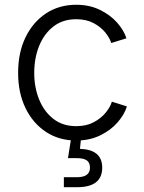

<svg xmlns="http://www.w3.org/2000/svg" viewBox="-20 -573 599 797"><path d="M296.4 10.3Q225.1 10.3 170.9 -25.4Q116.7 -61 85.9 -124.3Q55.2 -187.5 55.2 -270.5Q55.2 -354.5 85.9 -418Q116.7 -481.4 170.9 -517.3Q225.1 -553.2 296.4 -553.2Q351.6 -553.2 394.5 -532.2Q437.5 -511.2 465.8 -479.5Q494.1 -447.8 504.9 -414.1L441.9 -394.5Q435.5 -415 417.2 -438Q398.9 -460.9 368.4 -477.1Q337.9 -493.2 296.4 -493.2Q240.7 -493.2 201.9 -463.1Q163.1 -433.1 142.6 -382.6Q122.1 -332 122.1 -270.5Q122.1 -210 142.6 -159.7Q163.1 -109.4 201.9 -79.3Q240.7 -49.3 296.4 -49.3Q338.9 -49.3 369.6 -65.9Q400.4 -82.5 419.4 -106.2Q438.5 -129.9 444.3 -150.9L506.8 -131.3Q496.6 -97.7 468 -64.9Q439.5 -32.2 395.8 -11Q352.1 10.3 296.4 10.3ZM245.1 204.1V162.6H299.3Q353.5 162.6 353.5 123Q353.5 102.5 340.6 93Q327.6 83.5 298.3 83.5H262.2L278.3 -18.6H316.4V0L312 44.9Q404.3 47.9 404.3 123Q404.3 204.1 299.8 204.1Z"/></svg>

Font: Inter Light
Style: Regular
Weight: 300
Designer: Rasmus Andersson
Foundry: rsms
Version: Version 4.000;git-a52131595